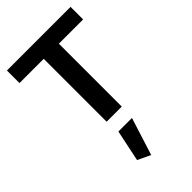

<svg xmlns="http://www.w3.org/2000/svg" viewBox="-313 -809 1276 1276"><g transform="rotate(-45 324.5 -171.5)"><path d="M262.8 101.4 216.4 323.1 306.6 366 390.2 101.4ZM395.9 0V-591.1H623.8V-709.1H25.7V-591.1H253.6V0Z"/></g></svg>

Font: Estedad-FD VF
Style: Regular
Weight: 100
Designer: Amin Abedi
Version: Version 7.3